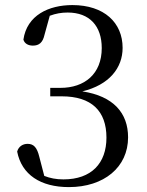

<svg xmlns="http://www.w3.org/2000/svg" viewBox="-20 -662 590 772"><path d="M49 -52.6C67 40.3 143 90.3 257 90.3C398 90.3 495 10.4 495 -109.7C495 -207.6 436 -275.6 311 -294.6C419 -320.6 473 -388.7 473 -469.6C473 -570.6 399.1 -641.6 271.1 -641.6C176.1 -641.6 88.1 -600.7 74.1 -502.6C79.1 -485.6 95.1 -478.6 112.1 -478.6C137.1 -478.6 152.1 -490.6 159.1 -522.7L180.1 -598.6C204 -607.6 227.1 -611.6 252.1 -611.6C340 -611.6 389.1 -557.6 389.1 -468.7C389.1 -364.6 320 -308.7 223 -308.7H182V-274.7H228C348 -274.7 408 -215.7 408 -108.7C408 -5.8 347.9 59.3 235 59.3C205 59.3 181.1 54.3 158 45.3L138 -31.6C129 -68.6 116 -83.6 91 -83.6C72.1 -83.6 55 -73.6 49 -52.6Z"/></svg>

Font: YuFanDanQingSong
Style: Regular
Weight: 100
Foundry: 余繁
Version: Version 1.0